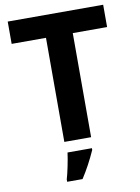

<svg xmlns="http://www.w3.org/2000/svg" viewBox="-100 -780 779 1068"><g transform="rotate(-10 289.5 -246.5)"><path d="M190.9 208Q198.2 184.1 207.8 138.2Q217.3 92.3 221.2 61H358.9V70.8Q322.3 152.8 277.8 221.2H190.9ZM365.2 0H213.9V-587.9H20V-713.9H559.1V-587.9H365.2Z"/></g></svg>

Font: Zoram GWebM
Style: Bold
Weight: 700
Foundry: Ascender Corporation
Version: Version 1.000